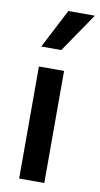

<svg xmlns="http://www.w3.org/2000/svg" viewBox="-87 -801 439 842"><g transform="rotate(10 132.5 -380.5)"><path d="M174 0H62V-499H174ZM265 -761 146 -587H57L147 -761Z"/></g></svg>

Font: Wix Madefor Display SemiBold
Style: Regular
Weight: 600
Designer: Dalton Maag Ltd
Foundry: Dalton Maag Ltd
Version: Version 3.100